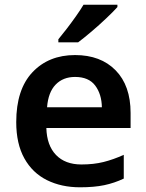

<svg xmlns="http://www.w3.org/2000/svg" viewBox="-20 -786 621 816"><path d="M299 -552Q408 -552 471.5 -487Q535 -422 535 -306V-242H177Q179 -168 218 -127.5Q257 -87 326 -87Q378 -87 420 -97.5Q462 -108 506 -128V-27Q466 -8 423 1Q380 10 320 10Q241 10 179.5 -20.5Q118 -51 83.5 -113Q49 -175 49 -267Q49 -406 118 -479Q187 -552 299 -552ZM299 -459Q248 -459 216.5 -426.5Q185 -394 180 -330H413Q412 -386 384.5 -422.5Q357 -459 299 -459ZM479 -756Q463 -738 432.5 -709Q402 -680 369 -652Q336 -624 312 -606H228V-619Q243 -637 263 -663Q283 -689 302.5 -716.5Q322 -744 335 -766H479Z"/></svg>

Font: Noto Sans Gujarati UI SemiBold
Style: Regular
Weight: 600
Designer: Jelle Bosma - Monotype Design Team, Universal Thirst
Foundry: Monotype Imaging Inc.
Version: Version 2.106; ttfautohint (v1.8.4.7-5d5b)